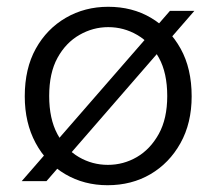

<svg xmlns="http://www.w3.org/2000/svg" viewBox="-20 -534 637 566"><path d="M44 0 481 -502H553L117 0ZM297 12Q228 12 172.5 -20.5Q117 -53 85 -112.5Q53 -172 53 -250Q53 -332 85.5 -390.5Q118 -449 174 -481.5Q230 -514 299 -514Q370 -514 425 -481.5Q480 -449 512.5 -390.5Q545 -332 545 -250Q545 -171 512 -112Q479 -53 423.5 -20.5Q368 12 297 12ZM298 -48Q344 -48 383.5 -71Q423 -94 448 -139Q473 -184 473 -251Q473 -319 448.5 -363.5Q424 -408 384.5 -431Q345 -454 299 -454Q254 -454 214 -431Q174 -408 149.5 -363.5Q125 -319 125 -251Q125 -184 149 -139Q173 -94 212.5 -71Q252 -48 298 -48Z"/></svg>

Font: DM Sans 16pt Light
Style: Regular
Weight: 300
Version: Version 4.004;gftools[0.9.30]